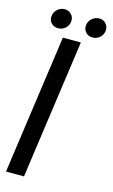

<svg xmlns="http://www.w3.org/2000/svg" viewBox="-128 -885 551 933"><g transform="rotate(15 148.0 -418.0)"><path d="M4.5 0 103 -700H193.5L95 0ZM68.5 -738Q47.5 -738 34 -751.8Q20.5 -765.5 22.5 -787Q24 -807 40 -821.5Q56 -836 77 -836Q97.5 -836 110.5 -821.5Q123.5 -807 122 -787Q120 -765.5 104.5 -751.8Q89 -738 68.5 -738ZM242 -738Q221 -738 207.5 -751.8Q194 -765.5 196 -787Q197.5 -807 213.5 -821.5Q229.5 -836 250.5 -836Q271 -836 284 -821.5Q297 -807 295.5 -787Q293.5 -765.5 278 -751.8Q262.5 -738 242 -738Z"/></g></svg>

Font: Urbanist Medium
Style: Italic
Weight: 500
Italic angle: -8°
Designer: Corey Hu
Foundry: Corey Hu
Version: Version 1.330; ttfautohint (v1.8.4.7-5d5b)